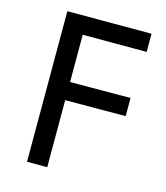

<svg xmlns="http://www.w3.org/2000/svg" viewBox="-109 -815 779 899"><g transform="rotate(15 280.0 -365.0)"><path d="M106 -730H514V-642H204V-413L497 -414V-326L204 -325V0H106Z"/></g></svg>

Font: Sora-SIA
Style: Regular
Weight: 400
Designer: Jonathan Barnbrook, Julián Moncada
Foundry: Barnbrook Fonts
Version: Version 2.000